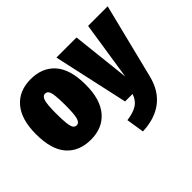

<svg xmlns="http://www.w3.org/2000/svg" viewBox="-164 -808 1289 1289"><g transform="rotate(-45 481.0 -163.5)"><path d="M485.8 -266.1Q485.8 -127 423.3 -53.5Q360.8 20 250 20Q138.7 20 76.4 -51Q14.2 -122.1 14.2 -268.1Q14.2 -407.2 76.7 -480.7Q139.2 -554.2 250 -554.2Q360.8 -554.2 423.3 -482.9Q485.8 -411.6 485.8 -266.1ZM961.9 -534.2 829.1 -1Q802.2 107.9 727.5 165.3Q652.8 222.7 535.2 227.1L515.1 100.1Q578.6 91.3 613 69.3Q647.5 47.4 664.1 0H592.8L475.1 -534.2H666L711.9 -117.2L775.9 -534.2ZM250 -417Q226.6 -417 217.3 -384.8Q208 -352.5 208 -268.1Q208 -208 212.2 -175Q216.3 -142.1 225.1 -129.2Q233.9 -116.2 250 -116.2Q273.4 -116.2 282.7 -148.4Q292 -180.7 292 -266.1Q292 -325.7 287.8 -358.4Q283.7 -391.1 274.9 -404.1Q266.1 -417 250 -417Z"/></g></svg>

Font: Fira Sans Compressed Heavy
Style: Regular
Weight: 900
Width: 1
Designer: Carrois Corporate & Edenspiekermann AG
Foundry: Carrois Corporate GbR & Edenspiekermann AG
Version: Version 4.203;PS 004.203;hotconv 1.0.88;makeotf.lib2.5.64775